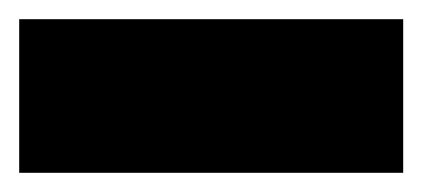

<svg xmlns="http://www.w3.org/2000/svg" viewBox="-20 -180 440 200"><path d="M0 0H400V-160H0ZM0 0Q0 0 0 0Q0 0 0 0Q0 0 0 0Q0 0 0 0Q0 0 0 0Q0 0 0 0H400Q400 0 400 0Q400 0 400 0Q400 0 400 0Q400 0 400 0Q400 0 400 0Q400 0 400 0ZM0 -160Q0 -160 0 -160Q0 -160 0 -160Q0 -160 0 -160Q0 -160 0 -160Q0 -160 0 -160Q0 -160 0 -160H400Q400 -160 400 -160Q400 -160 400 -160Q400 -160 400 -160Q400 -160 400 -160Q400 -160 400 -160Q400 -160 400 -160Z"/></svg>

Font: Wavefont
Style: Regular
Weight: 400
Monospace: yes
Version: Version 3.003